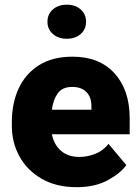

<svg xmlns="http://www.w3.org/2000/svg" viewBox="-20 -776 585 806"><path d="M302.2 9.8Q216.3 9.8 155.3 -25.4Q94.2 -60.5 62 -118.9Q29.8 -177.2 29.8 -246.6V-265.1Q29.8 -342.3 58.1 -404.1Q86.4 -465.8 143.3 -502Q200.2 -538.1 284.7 -538.1Q397 -538.1 460.7 -468.3Q524.4 -398.4 524.4 -279.3V-212.4H197.8Q206.5 -168.5 236.3 -142.8Q266.1 -117.2 313 -117.2Q346.7 -117.2 379.4 -129.9Q412.1 -142.6 435.5 -171.9L510.3 -83Q485.8 -48.3 432.1 -19.3Q378.4 9.8 302.2 9.8ZM283.2 -411.1Q241.2 -411.1 222.2 -384Q203.1 -356.9 197.8 -315.4H363.8V-328.1Q364.3 -367.2 343.3 -389.2Q322.3 -411.1 283.2 -411.1ZM179.2 -684.6Q179.2 -716.3 201.9 -736.3Q224.6 -756.3 260.3 -756.3Q296.4 -756.3 318.8 -736.3Q341.3 -716.3 341.3 -684.6Q341.3 -653.3 318.8 -633.3Q296.4 -613.3 260.3 -613.3Q224.6 -613.3 201.9 -633.3Q179.2 -653.3 179.2 -684.6Z"/></svg>

Font: Vazirmatn UI FD Black
Style: Regular
Weight: 900
Designer: Saber Rastikerdar
Foundry: Saber Rastikerdar
Version: Version 33.003